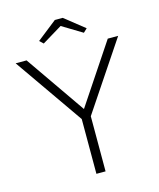

<svg xmlns="http://www.w3.org/2000/svg" viewBox="-127 -963 870 1053"><g transform="rotate(-15 308.0 -437.0)"><path d="M288 0V-311L17 -700H79L314 -361L540 -700H599L340 -313V0ZM194 -765 173 -785 286 -874H331L443 -785L422 -765L308 -834Z"/></g></svg>

Font: Readex Pro ExtraLight
Style: Regular
Weight: 200
Designer: Bonnie Shaver-Troup, Thomas Jockin
Foundry: Lexend
Version: Version 1.203; ttfautohint (v1.8.3)